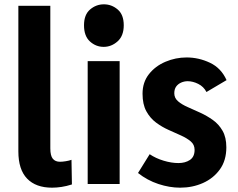

<svg xmlns="http://www.w3.org/2000/svg" viewBox="-20 -852 1101 889"><path d="M65 -151V-825H213V-165Q213 -131 224.5 -117Q236 -103 258 -103Q269 -103 284.5 -105.5Q300 -108 311 -112L313 2Q288 10 265 13.5Q242 17 221 17Q146 17 105.5 -25Q65 -67 65 -151Z M386 0V-569H534V0ZM460 -635Q424 -635 396.5 -660Q369 -685 369 -735Q369 -784 397 -808Q425 -832 461 -832Q497 -832 525 -808Q553 -784 553 -735Q553 -686 524.5 -660.5Q496 -635 460 -635Z M814 17Q765 17 713.5 0Q662 -17 619 -51L673 -138Q701 -119 737.5 -108Q774 -97 806 -97Q838 -97 859.5 -111.5Q881 -126 881 -158Q881 -182 863.5 -197Q846 -212 818.5 -224.5Q791 -237 760.5 -250.5Q730 -264 702.5 -284.5Q675 -305 657.5 -337Q640 -369 640 -418Q640 -471 669.5 -508.5Q699 -546 746 -566Q793 -586 844 -586Q900 -586 952 -561.5Q1004 -537 1029 -481L936 -426Q923 -451 898 -463.5Q873 -476 849 -476Q833 -476 818.5 -469.5Q804 -463 795.5 -451Q787 -439 787 -420Q787 -398 804.5 -383Q822 -368 849.5 -356Q877 -344 907.5 -330Q938 -316 965.5 -296.5Q993 -277 1010.5 -246.5Q1028 -216 1028 -170Q1028 -109 998 -67.5Q968 -26 919.5 -4.5Q871 17 814 17Z"/></svg>

Font: Yaldevi ExtraLight
Style: Bold
Weight: 700
Version: Version 1.100